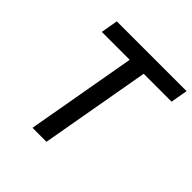

<svg xmlns="http://www.w3.org/2000/svg" viewBox="-182 -840 987 987"><g transform="rotate(45 311.5 -346.5)"><path d="M196.3 0 318.8 -693.4H420.4L297.9 0ZM99.6 -600.6 115.7 -693.4H623L606.9 -600.6Z"/></g></svg>

Font: Cascadia Code PL
Style: Italic
Weight: 400
Italic angle: -10°
Monospace: yes
Designer: Aaron Bell
Foundry: Saja Typeworks
Version: Version 2404.023